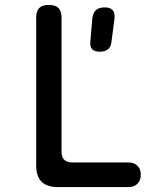

<svg xmlns="http://www.w3.org/2000/svg" viewBox="-20 -760 640 780"><path d="M216 0Q170 0 148.5 -22Q127 -44 127 -89V-688Q127 -715 139.5 -727.5Q152 -740 178 -740Q205 -740 217.5 -727.5Q230 -715 230 -688V-145Q230 -122 241 -111Q252 -100 275 -100H502Q525 -100 538.5 -86.5Q552 -73 552 -50Q552 -27 538.5 -13.5Q525 0 502 0ZM385 -550Q364 -550 354.5 -560Q345 -570 347 -591L355 -684Q357 -707 369.5 -718.5Q382 -730 405 -730Q428 -730 438 -718.5Q448 -707 445 -684L433 -591Q431 -570 419 -560Q407 -550 385 -550Z"/></svg>

Font: Maple Mono NL Medium
Style: Regular
Weight: 500
Monospace: yes
Designer: subframe7536
Version: Version 7.000